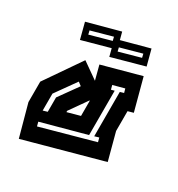

<svg xmlns="http://www.w3.org/2000/svg" viewBox="-143 -655 709 765"><g transform="rotate(30 211.5 -273.0)"><path d="M15 -131V-225L128 -389L202 -337L185 -402L361 -450L400 -304L375 -297V-206L408 -82L55 15ZM88 -83 93 -64 335 -131 330 -150 310 -144V-348L327 -353L322 -371L270 -357L275 -338L290 -342V-138ZM81 -130 101 -136V-202L164 -290L148 -302L81 -208ZM166 -172 224 -188V-256L223 -259L166 -178ZM204 -448 185 -521 333 -561 352 -489ZM222 -483 319 -510 315 -527 218 -500ZM69 -448 50 -521 198 -561 217 -489ZM87 -483 184 -510 180 -527 83 -500Z"/></g></svg>

Font: Blaka Hollow
Style: Regular
Weight: 400
Designer: Mohamed Gaber
Foundry: Kief Type Foundry
Version: Version 1.003; ttfautohint (v1.8.4.7-5d5b)